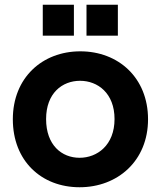

<svg xmlns="http://www.w3.org/2000/svg" viewBox="-20 -778 677 808"><path d="M315 10C475 10 603 -101 603 -276C603 -451 478 -562 318 -562C158 -562 34 -451 34 -276C34 -101 154 10 315 10ZM160 -628H291V-758H160ZM174 -277C174 -386 242 -438 317 -438C391 -438 462 -386 462 -277C462 -167 389 -114 315 -114C240 -114 174 -167 174 -277ZM344 -628H476V-758H344Z"/></svg>

Font: Malmofest SemiBold
Style: Regular
Weight: 600
Designer: Jonny Pinhorn (Poppins), Kolossal
Version: Version 1.004;Glyphs 3.1.2 (3151)